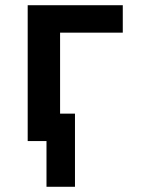

<svg xmlns="http://www.w3.org/2000/svg" viewBox="-20 -540 540 735"><path d="M158 175V0H86V-520H450V-415H210V-105H267V175Z"/></svg>

Font: Iosevka SS04 Extrabold
Style: Regular
Weight: 800
Monospace: yes
Designer: Belleve Invis
Foundry: Belleve Invis
Version: Version 19.0.0; ttfautohint (v1.8.4)